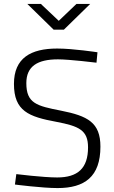

<svg xmlns="http://www.w3.org/2000/svg" viewBox="-20 -949 581 977"><path d="M305 -798 439 -929H369L279 -843L188 -929H119L253 -798ZM476 -683C476 -683 352 -702 271 -702C137 -702 51 -654 51 -522C51 -384 126 -355 267 -329C383 -307 428 -286 428 -199C428 -92 375 -46 271 -46C200 -46 63 -63 63 -63L56 -10C56 -10 194 8 273 8C410 8 491 -49 491 -203C491 -326 426 -359 290 -386C167 -410 114 -423 114 -526C114 -612 171 -647 275 -647C333 -647 471 -630 471 -630L476 -683Z"/></svg>

Font: RazerF5 Light
Style: Regular
Weight: 300
Foundry: Razer Inc.
Version: Version 2